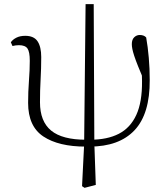

<svg xmlns="http://www.w3.org/2000/svg" viewBox="-20 -690 797 922"><path d="M386 212 374 204 384 4 391 -670H430L433 -2L440 198ZM391 14Q262 14 188.5 -34.5Q115 -83 115 -196Q115 -249 119 -301.5Q123 -354 123 -398Q123 -441 112 -457Q101 -473 71 -473Q63 -473 55 -472Q47 -471 40 -469L32 -487Q41 -500 58.5 -509Q76 -518 101 -518Q143 -518 160.5 -491.5Q178 -465 178 -416Q178 -361 175 -309Q172 -257 172 -199Q172 -107 225.5 -63Q279 -19 393 -19ZM410 14 413 -19Q495 -19 550.5 -47.5Q606 -76 634.5 -138Q663 -200 662 -300Q662 -323 660 -346Q658 -369 655 -400L671 -399L674 -297Q655 -342 643 -372Q631 -402 624.5 -422Q618 -442 615.5 -455Q613 -468 613 -478Q613 -500 624.5 -511Q636 -522 651 -522Q661 -522 669 -519Q677 -516 682 -510Q690 -465 694.5 -412.5Q699 -360 699 -306Q700 -143 626 -64.5Q552 14 410 14Z"/></svg>

Font: Noto Serif KR ExtraLight
Style: Regular
Weight: 200
Designer: Ryoko NISHIZUKA 西塚涼子 (kana & ideographs); Frank Grießhammer (Latin, Greek & Cyrillic); Wenlong ZHANG 张文龙 (bopomofo); San
Foundry: Adobe
Version: Version 2.002-H1;hotconv 1.1.0;makeotfexe 2.6.0